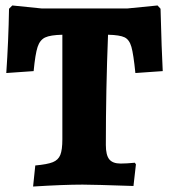

<svg xmlns="http://www.w3.org/2000/svg" viewBox="-20 -675 619 702"><path d="M109 -70Q153 -74 173 -82Q193 -90 200.5 -108.5Q208 -127 208 -166V-548Q164 -547 145 -538Q126 -529 117.5 -503.5Q109 -478 103 -415L3 -408Q11 -525 13 -643L25 -655L133 -644H445L556 -655L567 -643Q571 -488 575 -415L475 -408Q468 -477 460.5 -503.5Q453 -530 435.5 -538.5Q418 -547 375 -548Q367 -348 367 -145Q367 -108 379.5 -92.5Q392 -77 421 -77Q442 -77 473 -80L477 -74L468 5Q321 0 282 0Q213 0 101 7Z"/></svg>

Font: Alegreya SC ExtraBold
Style: Regular
Weight: 800
Designer: Juan Pablo del Peral
Foundry: Huerta Tipografica
Version: Version 2.007; ttfautohint (v1.6)